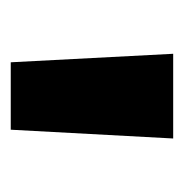

<svg xmlns="http://www.w3.org/2000/svg" viewBox="-13 -755 338 352"><g transform="rotate(90 156.0 -579.0)"><path d="M94.2 -429.7 78.6 -727.5H233.9L217.8 -429.7Z"/></g></svg>

Font: Inter 24pt ExtraBold
Style: Regular
Weight: 800
Designer: Rasmus Andersson
Foundry: rsms
Version: Version 4.001;git-66647c0bb